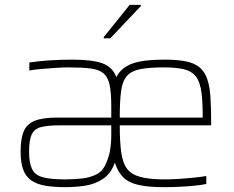

<svg xmlns="http://www.w3.org/2000/svg" viewBox="-20 -764 966 792"><path d="M249 8Q202 8 167 2Q132 -4 109.5 -19.5Q87 -35 76 -63.5Q65 -92 65 -138Q65 -192 78 -222.5Q91 -253 124 -266Q157 -279 216 -279Q253 -279 290.5 -279Q328 -279 365 -279Q402 -279 439 -279V-324Q439 -380 432.5 -412.5Q426 -445 407.5 -461Q389 -477 354 -481.5Q319 -486 263 -486Q240 -486 209.5 -484Q179 -482 150 -479.5Q121 -477 101 -473V-506Q131 -511 177 -514.5Q223 -518 277 -518Q360 -518 402 -503Q444 -488 460 -446Q480 -485 525 -501.5Q570 -518 658 -518Q713 -518 748.5 -510.5Q784 -503 804.5 -485Q825 -467 835 -437.5Q845 -408 848 -364Q851 -320 851 -260V-247H474Q474 -180 480 -136Q486 -92 504 -68Q522 -44 559.5 -34Q597 -24 660 -24Q687 -24 718 -26Q749 -28 778.5 -31Q808 -34 831 -38V-5Q812 -1 782.5 2Q753 5 720 6.5Q687 8 655 8Q592 8 552 -1Q512 -10 489 -32Q466 -54 454 -93Q437 -47 404 -25.5Q371 -4 331 2Q291 8 249 8ZM248 -24Q283 -24 316.5 -27.5Q350 -31 376.5 -44Q403 -57 416 -87Q429 -115 434 -144Q439 -173 439 -210V-247H226Q176 -247 148.5 -239.5Q121 -232 110.5 -209Q100 -186 100 -138Q100 -92 112 -67Q124 -42 156 -33Q188 -24 248 -24ZM816 -261Q817 -335 811.5 -379.5Q806 -424 789 -447Q772 -470 740 -478Q708 -486 655 -486Q594 -486 557.5 -478.5Q521 -471 503 -450Q485 -429 479.5 -388Q474 -347 474 -279H832ZM408 -606V-611L515 -744H561V-739L435 -606Z"/></svg>

Font: Saira Thin
Style: Regular
Weight: 100
Designer: Hector Gatti with collaboration of the Omnibus-Type team
Foundry: Omnibus-Type
Version: Version 1.101